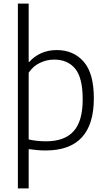

<svg xmlns="http://www.w3.org/2000/svg" viewBox="-20 -828 592 1068"><path d="M79.5 -808H139.5V-484H143.5Q170 -514.5 208.8 -532Q247.5 -549.5 296 -549.5Q388.5 -549.5 445.2 -485.2Q502 -421 502 -281Q502 9 234 9Q191 9 139.5 1.5V220H79.5ZM440 -275Q440 -396 398 -446.2Q356 -496.5 281.5 -496.5Q239.5 -496.5 201.8 -478.2Q164 -460 139.5 -423.5V-52.5Q159 -47.5 184.8 -44.8Q210.5 -42 235.5 -42Q338.5 -42 389.2 -97.8Q440 -153.5 440 -275Z"/></svg>

Font: Encode Sans Light
Style: Regular
Weight: 300
Designer: Multiple Designers
Foundry: Impallari Type
Version: Version 2.000